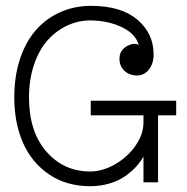

<svg xmlns="http://www.w3.org/2000/svg" viewBox="-20 -623 640 656"><path d="M454.1 -469.2Q438.5 -479 413.3 -465.1Q388.2 -451.2 388.2 -421.9Q388.2 -397.5 405 -381.3Q421.9 -365.2 448.2 -365.2Q473.1 -365.2 489 -385.7Q504.9 -406.2 504.9 -437Q504.9 -508.3 449.5 -555.7Q394 -603 291 -603Q234.4 -603 186 -581.5Q137.7 -560.1 102.8 -520.3Q67.9 -480.5 48.3 -421.4Q28.8 -362.3 28.8 -290Q28.8 -203.6 58.3 -135.7Q87.9 -67.9 147.5 -27.3Q207 13.2 288.1 13.2Q323.2 13.2 354.2 3.9Q385.3 -5.4 407.2 -20.8Q429.2 -36.1 444.3 -52.7Q459.5 -69.3 470.2 -87.9V0H520V-229H582V-278.8H290V-229H470.2V-205.1Q470.2 -163.6 442.1 -124Q414.1 -84.5 371.6 -60.8Q329.1 -37.1 288.1 -37.1Q197.8 -37.1 138.4 -105.2Q79.1 -173.3 79.1 -290Q79.1 -351.1 96.2 -401.9Q113.3 -452.6 142.6 -485.4Q171.9 -518.1 210.2 -535.9Q248.5 -553.7 291 -553.2Q351.6 -552.2 397.7 -529.5Q443.8 -506.8 454.1 -469.2Z"/></svg>

Font: Compagnon Roman
Style: Regular
Weight: 400
Designer: Juliette Duhe, Lea Pradine
Foundry: Velvetyne Type Foundry
Version: Version 1.000;PS 001.000;hotconv 1.0.88;makeotf.lib2.5.64775